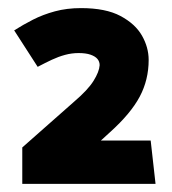

<svg xmlns="http://www.w3.org/2000/svg" viewBox="-20 -791 424 474"><path d="M180 -771Q145 -771 115.5 -763Q86 -755 61.5 -742.5Q37 -730 15 -716L73 -626Q92 -636 108 -643.5Q124 -651 140.5 -655.5Q157 -660 174 -660Q192 -660 203.5 -656Q215 -652 220.5 -645.5Q226 -639 226 -630Q225 -614 211 -591.5Q197 -569 163 -540L35 -427V-337H364L352 -444H229L252 -465Q303 -511 325 -552.5Q347 -594 347 -643Q347 -674 330.5 -703Q314 -732 277.5 -751.5Q241 -771 180 -771Z"/></svg>

Font: Catamaran Black
Style: Regular
Weight: 900
Designer: Pria Ravichandran
Version: Version 2.000